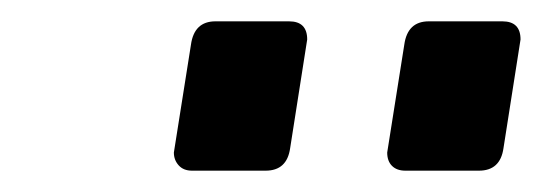

<svg xmlns="http://www.w3.org/2000/svg" viewBox="-20 -797 508 180"><path d="M143 -654 159 -755Q162 -777 182 -777H251Q268 -777 268 -760L252 -658Q249 -637 229 -637H160Q152 -637 147.5 -642Q143 -647 143 -654ZM343 -654 359 -755Q362 -777 382 -777H451Q468 -777 468 -760L452 -658Q449 -637 429 -637H360Q352 -637 347.5 -641.5Q343 -646 343 -654Z"/></svg>

Font: Exo
Style: Bold Italic
Weight: 700
Italic angle: -9°
Designer: Natanael Gama
Foundry: Natanael Gama
Version: Version 1.500; ttfautohint (v1.6)